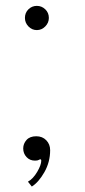

<svg xmlns="http://www.w3.org/2000/svg" viewBox="-20 -552 295 670"><path d="M108.5 -447Q91.5 -447 79.2 -459.8Q67 -472.5 67 -489.5Q67 -507.5 79.2 -519.5Q91.5 -531.5 108.5 -531.5Q125.5 -531.5 138 -519.5Q150.5 -507.5 150.5 -489.5Q150.5 -472.5 138 -459.8Q125.5 -447 108.5 -447ZM91 99 77.5 82Q95.5 72 109.8 47.8Q124 23.5 124 8.5Q124 4 121 4Q118.5 4 115 6.2Q111.5 8.5 102 8.5Q84 8.5 72.5 -4Q61 -16.5 61 -34Q61 -50.5 72.5 -63.5Q84 -76.5 106.5 -76.5Q128 -76.5 141.5 -62.5Q155 -48.5 155 -28Q155 13.5 134.8 49Q114.5 84.5 91 99Z"/></svg>

Font: Imbue 50pt ExtraLight
Style: Regular
Weight: 200
Designer: Tyler Finck
Foundry: Etcetera Type Company
Version: Version 1.102; ttfautohint (v1.8.3)